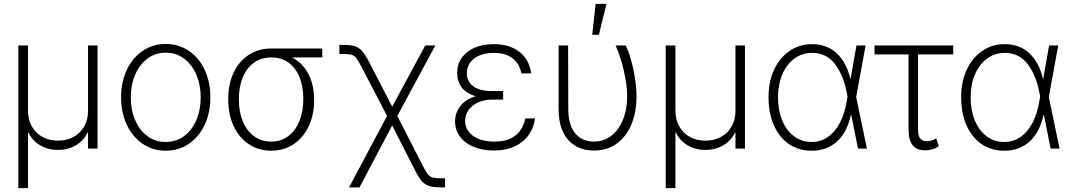

<svg xmlns="http://www.w3.org/2000/svg" viewBox="-20 -764 5513 987"><path d="M74.2 -530.3H124V-193.4Q124 -148.9 143.6 -114.3Q163.1 -79.6 198 -60.3Q232.9 -41 278.3 -41Q323.2 -41 358.4 -60.3Q393.6 -79.6 413.1 -114.3Q432.6 -148.9 432.6 -193.4V-530.3H481.4V0H432.6V-82H429.7Q410.2 -40.5 369.4 -16.8Q328.6 6.8 278.3 6.8Q227.5 6.8 187 -16.8Q146.5 -40.5 127 -82H124V203.1H74.2Z M602.5 -263.7Q602.5 -342.8 632.1 -405.3Q661.6 -467.8 713.9 -502.9Q766.1 -538.1 832 -538.1Q897.9 -538.1 950.2 -502.9Q1002.4 -467.8 1032 -405.3Q1061.5 -342.8 1061.5 -263.7Q1061.5 -184.6 1032 -122.1Q1002.4 -59.6 950.2 -24.4Q897.9 10.7 832 10.7Q766.1 10.7 713.9 -24.4Q661.6 -59.6 632.1 -122.1Q602.5 -184.6 602.5 -263.7ZM1011.7 -263.7Q1011.7 -327.1 989.5 -379.6Q967.3 -432.1 926.5 -462.6Q885.7 -493.2 832 -493.2Q778.3 -493.2 737.5 -462.4Q696.8 -431.6 674.6 -379.4Q652.3 -327.1 652.3 -263.7Q652.3 -199.7 674.6 -147.2Q696.8 -94.7 737.5 -64.5Q778.3 -34.2 832 -34.2Q885.7 -34.2 926.5 -64.5Q967.3 -94.7 989.5 -147.2Q1011.7 -199.7 1011.7 -263.7Z M1374 -514.6H1636.7V-468.8H1481.4Q1536.1 -440.4 1565.4 -383.8Q1594.7 -327.1 1594.7 -252V-247.1Q1594.7 -174.8 1567.4 -116Q1540 -57.1 1489.7 -23.2Q1439.5 10.7 1374 10.7Q1308.6 10.7 1258.3 -23.2Q1208 -57.1 1180.7 -116.7Q1153.3 -176.3 1153.3 -251V-256.8Q1153.3 -330.6 1180.4 -389.2Q1207.5 -447.8 1257.6 -481.2Q1307.6 -514.6 1374 -514.6ZM1374 -36.1Q1424.8 -36.1 1462.2 -64.5Q1499.5 -92.8 1519.3 -142.1Q1539.1 -191.4 1539.1 -253.9V-259.8Q1539.1 -319.3 1520 -366.7Q1501 -414.1 1464.1 -441.4Q1427.2 -468.8 1375 -468.8Q1322.8 -468.8 1284.9 -441.2Q1247.1 -413.6 1227.5 -365.2Q1208 -316.9 1208 -256.8V-251Q1208 -189.5 1228 -140.6Q1248 -91.8 1285.6 -64Q1323.2 -36.1 1374 -36.1Z M1969.7 -168 1837.9 -420.9Q1821.3 -453.1 1811 -465.8Q1800.8 -478.5 1787.4 -482.4Q1773.9 -486.3 1745.1 -486.3H1724.6V-533.2H1745.1Q1783.2 -533.2 1804.7 -526.4Q1826.2 -519.5 1842.3 -500.7Q1858.4 -481.9 1878.9 -442.4L1996.1 -215.8L2166 -530.3H2217.8L2022.5 -168L2154.3 89.8Q2169.4 119.6 2180.2 132.3Q2190.9 145 2204.8 148.7Q2218.8 152.3 2247.1 152.3H2267.6V199.2H2247.1Q2209 199.2 2187.3 192.6Q2165.5 186 2148.9 167.7Q2132.3 149.4 2113.3 111.3L1996.1 -119.1L1828.1 199.2H1774.4Z M2425.8 -269.5Q2376.5 -283.7 2353.3 -314.9Q2330.1 -346.2 2330.1 -388.7Q2330.1 -433.6 2353.8 -467Q2377.4 -500.5 2420.2 -518.8Q2462.9 -537.1 2518.6 -537.1Q2598.6 -537.1 2649.4 -498Q2700.2 -459 2710.9 -386.7H2660.2Q2649.9 -438.5 2613.3 -465.3Q2576.7 -492.2 2518.6 -492.2Q2476.6 -492.2 2445.3 -479.2Q2414.1 -466.3 2397 -442.6Q2379.9 -418.9 2379.9 -387.7Q2379.9 -344.2 2413.3 -320.1Q2446.8 -295.9 2508.8 -295.9H2566.4V-252H2508.8Q2470.2 -252 2438.7 -238Q2407.2 -224.1 2389.2 -199.2Q2371.1 -174.3 2371.1 -142.6Q2371.1 -110.8 2389.4 -86.9Q2407.7 -63 2441.7 -49.6Q2475.6 -36.1 2521.5 -36.1Q2654.3 -36.1 2680.7 -155.3H2730.5Q2723.6 -106 2696.5 -68.6Q2669.4 -31.2 2624.3 -10.7Q2579.1 9.8 2519.5 9.8Q2460.4 9.8 2415 -9Q2369.6 -27.8 2344.5 -61.8Q2319.3 -95.7 2319.3 -138.7Q2319.3 -184.1 2346.2 -218.8Q2373 -253.4 2425.8 -269.5Z M2900.4 -530.3 2901.4 -201.2Q2901.4 -146 2918.2 -108.9Q2935.1 -71.8 2964.8 -54Q2994.6 -36.1 3033.2 -36.1Q3084 -36.1 3122.8 -66.4Q3161.6 -96.7 3182.9 -149.7Q3204.1 -202.6 3204.1 -268.6Q3203.6 -328.6 3186.8 -401.1Q3169.9 -473.6 3144.5 -530.3H3196.3Q3219.2 -484.9 3235.6 -408.7Q3252 -332.5 3252 -266.6Q3252 -189.5 3226.8 -126.7Q3201.7 -64 3152.1 -27.1Q3102.5 9.8 3033.2 9.8Q2979 9.8 2938 -14.2Q2897 -38.1 2874.3 -85.9Q2851.6 -133.8 2851.6 -203.1V-530.3ZM3042 -744.1H3097.7L3058.6 -585H3024.4Z M3402.3 -530.3H3452.1V-193.4Q3452.1 -148.9 3471.7 -114.3Q3491.2 -79.6 3526.1 -60.3Q3561 -41 3606.4 -41Q3651.4 -41 3686.5 -60.3Q3721.7 -79.6 3741.2 -114.3Q3760.7 -148.9 3760.7 -193.4V-530.3H3809.6V0H3760.7V-82H3757.8Q3738.3 -40.5 3697.5 -16.8Q3656.7 6.8 3606.4 6.8Q3555.7 6.8 3515.1 -16.8Q3474.6 -40.5 3455.1 -82H3452.1V203.1H3402.3Z M3930.7 -264.6Q3930.7 -343.3 3959.2 -405.3Q3987.8 -467.3 4038.8 -502.2Q4089.8 -537.1 4154.3 -537.1Q4231.4 -537.1 4282 -489.5Q4332.5 -441.9 4352.1 -356L4382.8 -530.3H4429.7L4381.3 -265.1L4436.5 0H4390.6L4356 -173.8H4354.5Q4333.5 -80.1 4280 -34.2Q4226.6 11.7 4151.4 10.7Q4085 10.7 4034.9 -23.9Q3984.9 -58.6 3957.8 -121.1Q3930.7 -183.6 3930.7 -264.6ZM4152.3 -34.2Q4199.2 -34.2 4236.3 -60.3Q4273.4 -86.4 4298.1 -134Q4322.8 -181.6 4333 -246.1L4336.9 -268.1L4334 -282.2Q4316.9 -376 4272.9 -434.1Q4229 -492.2 4154.3 -492.2Q4103.5 -492.2 4063.7 -462.9Q4023.9 -433.6 4001.7 -381.6Q3979.5 -329.6 3979.5 -263.7Q3979.5 -197.3 4001 -145Q4022.5 -92.8 4061.8 -63.5Q4101.1 -34.2 4152.3 -34.2Z M4879.9 -484.4H4699.2V-101.6Q4699.2 -64 4711.2 -51Q4723.1 -38.1 4746.1 -38.1Q4757.8 -38.1 4770.3 -42.2Q4782.7 -46.4 4793 -52.7L4805.7 -12.7Q4788.6 -0.5 4771 4.2Q4753.4 8.8 4734.4 8.8Q4692.9 8.8 4671.6 -17.6Q4650.4 -43.9 4650.4 -98.6V-484.4H4475.6V-530.3H4879.9Z M4920.9 -264.6Q4920.9 -343.3 4949.5 -405.3Q4978 -467.3 5029.1 -502.2Q5080.1 -537.1 5144.5 -537.1Q5221.7 -537.1 5272.2 -489.5Q5322.8 -441.9 5342.3 -356L5373 -530.3H5419.9L5371.6 -265.1L5426.8 0H5380.9L5346.2 -173.8H5344.7Q5323.7 -80.1 5270.3 -34.2Q5216.8 11.7 5141.6 10.7Q5075.2 10.7 5025.1 -23.9Q4975.1 -58.6 4948 -121.1Q4920.9 -183.6 4920.9 -264.6ZM5142.6 -34.2Q5189.5 -34.2 5226.6 -60.3Q5263.7 -86.4 5288.3 -134Q5313 -181.6 5323.2 -246.1L5327.1 -268.1L5324.2 -282.2Q5307.1 -376 5263.2 -434.1Q5219.2 -492.2 5144.5 -492.2Q5093.8 -492.2 5054 -462.9Q5014.2 -433.6 4991.9 -381.6Q4969.7 -329.6 4969.7 -263.7Q4969.7 -197.3 4991.2 -145Q5012.7 -92.8 5052 -63.5Q5091.3 -34.2 5142.6 -34.2Z"/></svg>

Font: Pretendard JP ExtraLight
Style: Regular
Weight: 200
Designer: Base glyphs from Inter by Rasmus Andersson; Hangeul glyphs from Noto Sans CJK(Source Han Sans) by Jang Soo-young and Kan
Foundry: Kil Hyung-jin
Version: Version 1.309